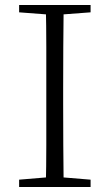

<svg xmlns="http://www.w3.org/2000/svg" viewBox="-20 -743 436 763"><path d="M56 0V-29L188 -40H207L340 -29V0ZM162 0Q164 -83 164 -166Q164 -249 164 -333V-390Q164 -474 164 -557.5Q164 -641 162 -723H233Q232 -641 231.5 -557.5Q231 -474 231 -390V-333Q231 -249 231.5 -166Q232 -83 233 0ZM56 -694V-723H340V-694L207 -684H188Z"/></svg>

Font: Noto Serif JP ExtraLight ExtraLight
Style: Regular
Weight: 250
Version: Version 2.003-H1;hotconv 1.1.1;makeotfexe 2.6.0